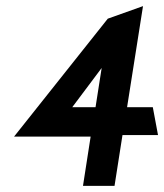

<svg xmlns="http://www.w3.org/2000/svg" viewBox="-20 -607 536 627"><path d="M26 -161H276L251 0H354L380 -166H496L479 -257H395L447 -587L332 -546ZM216 -257 312 -385 292 -257Z"/></svg>

Font: Charger Sport
Style: BlkObl
Weight: 900
Designer: Jasper
Foundry: Cannot Into Space Fonts
Version: Version 1.1